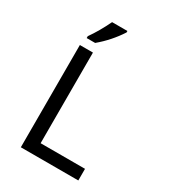

<svg xmlns="http://www.w3.org/2000/svg" viewBox="-220 -1046 1040 1161"><g transform="rotate(30 300.0 -465.5)"><path d="M113.8 0V-713.9H205.1V-81.1H515.1V0ZM128.4 -784.2Q174.3 -849.1 213.4 -931.2H320.3V-920.9Q265.6 -836.4 187.5 -771H128.4Z"/></g></svg>

Font: Droid Sans Mono
Style: Regular
Weight: 400
Monospace: yes
Foundry: Ascender Corporation
Version: Version 1.00 build 112